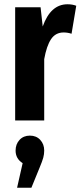

<svg xmlns="http://www.w3.org/2000/svg" viewBox="-20 -564 377 899"><path d="M337 -537 315 -406Q297 -412 278 -412Q240 -412 219 -380.5Q198 -349 187 -287V0H51V-530H170L180 -440Q217 -544 296 -544Q319 -544 337 -537ZM187 141Q187 158 182.5 174.5Q178 191 165 222L127 315H60L86 200Q53 179 53 141Q53 111 71.5 91Q90 71 120 71Q150 71 168.5 91Q187 111 187 141Z"/></svg>

Font: Fira Sans Extra Condensed SemiBold
Style: Regular
Weight: 600
Width: 1
Designer: Carrois Corporate & Edenspiekermann AG
Foundry: Carrois Corporate GbR & Edenspiekermann AG
Version: Version 4.203